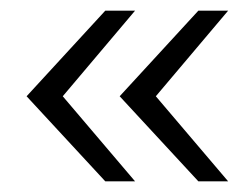

<svg xmlns="http://www.w3.org/2000/svg" viewBox="-20 -417 472 361"><path d="M353 -76 205 -236 353 -397H409L273 -236L409 -76ZM178 -76 30 -236 178 -397H234L98 -236L234 -76Z"/></svg>

Font: Mukta ExtraLight
Style: Regular
Weight: 275
Designer: Girish Dalvi and Yashodeep Gholap
Foundry: Ek Type
Version: Version 2.538;PS 1.002;hotconv 16.6.51;makeotf.lib2.5.65220;